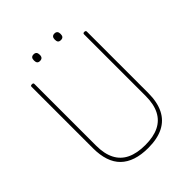

<svg xmlns="http://www.w3.org/2000/svg" viewBox="-351 -1536 1759 1759"><g transform="rotate(-45 529.0 -656.0)"><path d="M531 19Q441 19 373.5 -3.5Q306 -26 261 -70Q216 -114 193.5 -181.5Q171 -249 171 -337V-1133Q171 -1141 175 -1144.5Q179 -1148 189 -1148Q200 -1148 204 -1144.5Q208 -1141 208 -1133V-334Q208 -229 244 -158.5Q280 -88 352 -53.5Q424 -19 531 -19Q637 -19 708 -53.5Q779 -88 815 -158.5Q851 -229 851 -334V-1133Q851 -1141 855 -1144.5Q859 -1148 868 -1148Q887 -1148 887 -1133V-337Q887 -220 847.5 -140.5Q808 -61 729 -21Q650 19 531 19ZM393 -1246Q375 -1246 366 -1256Q357 -1266 357 -1288Q357 -1310 366 -1320.5Q375 -1331 394 -1331Q413 -1331 422.5 -1320.5Q432 -1310 432 -1288Q432 -1266 422 -1256Q412 -1246 393 -1246ZM665 -1246Q645 -1246 636 -1256Q627 -1266 627 -1288Q627 -1310 636.5 -1320.5Q646 -1331 664 -1331Q683 -1331 692.5 -1320.5Q702 -1310 702 -1288Q702 -1266 692.5 -1256Q683 -1246 665 -1246Z"/></g></svg>

Font: Playwrite CL Thin
Style: Regular
Weight: 100
Designer: Veronika Burian, José Scaglione
Foundry: TypeTogether
Version: Version 1.002